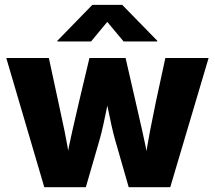

<svg xmlns="http://www.w3.org/2000/svg" viewBox="-20 -784 900 804"><path d="M165.5 0 6.3 -541H184.6L224.1 -357.9Q236.3 -301.8 249.8 -237.8Q263.2 -173.8 273.9 -100.1H255.9Q268.1 -173.3 283.2 -237.3Q298.3 -301.3 311 -357.9L354.5 -541H505.9L547.9 -357.9Q560.5 -301.3 575.4 -237.3Q590.3 -173.3 603 -100.1H585.4Q596.2 -173.3 608.6 -237.3Q621.1 -301.3 632.8 -357.9L672.4 -541H853.5L692.9 0H519L462.9 -195.3Q454.6 -224.1 446.5 -260.7Q438.5 -297.4 430.9 -335.2Q423.3 -373 415 -403.8H443.8Q436 -373 428.2 -335.2Q420.4 -297.4 412.4 -260.5Q404.3 -223.6 396 -195.3L339.4 0ZM361.3 -610.4H220.2V-613.3L366.7 -763.7H491.7L638.7 -613.3V-610.4H497.6L429.2 -692.4Z"/></svg>

Font: Inter 17pt ExtraBold
Style: Regular
Weight: 800
Version: Version 4.001;git-66647c0bb